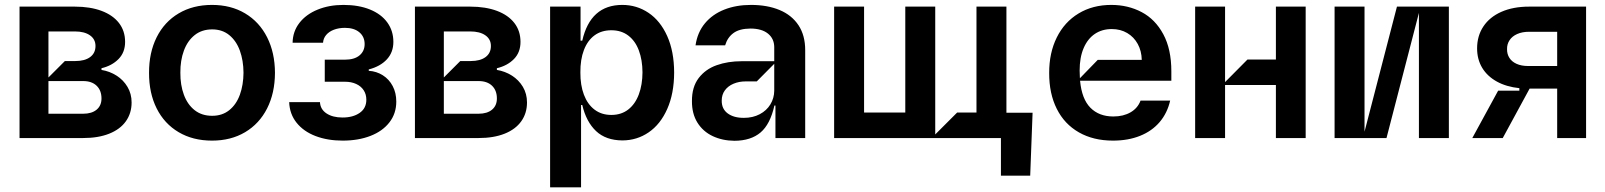

<svg xmlns="http://www.w3.org/2000/svg" viewBox="-20 -573 6663 797"><path d="M61.1 0V-545.5H290.5Q354.4 -545.5 401.5 -527.9Q448.5 -510.3 473.9 -477.5Q499.3 -444.6 499.3 -399.1Q499.3 -355.5 471.9 -327.8Q444.6 -300.1 401.3 -289.8V-282.7Q435 -277.3 463.6 -259.2Q492.2 -241.1 509.2 -212.4Q526.3 -183.6 526.3 -147.7Q526.3 -103 502.5 -69.6Q478.7 -36.2 433.4 -18.1Q388.1 0 325.3 0ZM181.1 -442.5V-251.4L249.3 -319.6H292.6Q332 -319.6 354.2 -336.1Q376.4 -352.6 376.4 -382.1Q376.4 -410.2 353.5 -426.3Q330.6 -442.5 290.5 -442.5ZM181.1 -236.5V-100.9H325.3Q360.8 -100.9 381 -117.7Q401.3 -134.6 401.3 -164.1Q401.3 -197.8 381 -217.2Q360.8 -236.5 325.3 -236.5Z M598.7 -270.6Q598.4 -354.4 630.3 -418.3Q662.3 -482.2 721.6 -517.4Q780.9 -552.6 860.1 -552.6Q938.6 -552.6 997.5 -517.4Q1056.5 -482.2 1088.8 -418.3Q1121.1 -354.4 1121.4 -270.6Q1121.1 -186.8 1088.8 -123Q1056.5 -59.3 997.5 -24.3Q938.6 10.7 860.1 10.7Q780.9 10.7 721.6 -24.3Q662.3 -59.3 630.3 -123Q598.4 -186.8 598.7 -270.6ZM990.8 -271.3Q990.4 -322.1 975.7 -362.7Q960.9 -403.4 931.8 -427.2Q902.7 -451 860.8 -451Q817.8 -451 788 -427.2Q758.2 -403.4 743.3 -362.7Q728.3 -322.1 728.7 -271.3Q728.3 -220.2 743.3 -179.7Q758.2 -139.2 787.8 -115.8Q817.5 -92.3 860.8 -92.3Q902.7 -92.3 931.8 -115.8Q960.9 -139.2 975.7 -179.7Q990.4 -220.2 990.8 -271.3Z M1308.2 -149.1Q1309.7 -119.3 1335.2 -102.3Q1360.8 -85.2 1402 -85.2Q1445.3 -85.2 1473 -104.4Q1500.7 -123.6 1500.7 -159.1Q1500.7 -181.5 1489.7 -198.3Q1478.7 -215.2 1458.6 -224.4Q1438.6 -233.7 1411.9 -233.7H1328.1V-325.3H1411.9Q1451 -325.3 1472.3 -343Q1493.6 -360.8 1493.6 -389.9Q1493.6 -420.5 1471.8 -438.9Q1449.9 -457.4 1411.9 -457.4Q1386.4 -457.4 1365.9 -449.6Q1345.5 -441.8 1333.8 -427.7Q1322.1 -413.7 1321 -395.6H1194.6Q1195.3 -442.1 1222.8 -477.8Q1250.4 -513.5 1298.3 -533Q1346.2 -552.6 1405.5 -552.6Q1468.8 -552.6 1515.6 -533.6Q1562.5 -514.6 1587.7 -479.8Q1612.9 -445 1612.9 -399.1Q1612.9 -355.8 1585.8 -326.5Q1558.6 -297.2 1510.7 -284.8V-279.1Q1543 -277 1569.1 -260.5Q1595.2 -244 1610.1 -215.7Q1625 -187.5 1625 -151.3Q1625 -101.9 1596.6 -65.2Q1568.2 -28.4 1517.8 -8.9Q1467.3 10.7 1402.7 10.7Q1339.5 10.7 1289.8 -8.3Q1240.1 -27.3 1211.1 -63.6Q1182.2 -99.8 1180.4 -149.1Z M1702.4 0V-545.5H1931.8Q1995.7 -545.5 2042.8 -527.9Q2089.8 -510.3 2115.2 -477.5Q2140.6 -444.6 2140.6 -399.1Q2140.6 -355.5 2113.3 -327.8Q2085.9 -300.1 2042.6 -289.8V-282.7Q2076.3 -277.3 2104.9 -259.2Q2133.5 -241.1 2150.6 -212.4Q2167.6 -183.6 2167.6 -147.7Q2167.6 -103 2143.8 -69.6Q2120 -36.2 2074.8 -18.1Q2029.5 0 1966.6 0ZM1822.4 -442.5V-251.4L1890.6 -319.6H1933.9Q1973.4 -319.6 1995.6 -336.1Q2017.8 -352.6 2017.8 -382.1Q2017.8 -410.2 1994.9 -426.3Q1971.9 -442.5 1931.8 -442.5ZM1822.4 -236.5V-100.9H1966.6Q2002.1 -100.9 2022.4 -117.7Q2042.6 -134.6 2042.6 -164.1Q2042.6 -197.8 2022.4 -217.2Q2002.1 -236.5 1966.6 -236.5Z M2263.5 204.5V-545.5H2389.9V-404.1H2397Q2430.8 -552.6 2563.2 -552.6Q2623.2 -552.6 2672.1 -519.7Q2720.9 -486.9 2749.5 -423.5Q2778.1 -360.1 2778.4 -272Q2778.1 -184.7 2749.8 -120.9Q2721.6 -57.2 2672.9 -23.8Q2624.3 9.6 2563.9 9.9Q2495 9.6 2454.2 -28.9Q2413.4 -67.5 2397 -137.1H2392V204.5ZM2517.8 -95.9Q2558.9 -95.9 2587.9 -118.4Q2616.8 -141 2631.7 -180.9Q2646.7 -220.9 2647 -272.7Q2646.7 -324.2 2631.9 -363.6Q2617.2 -403.1 2588.2 -425.2Q2559.3 -447.4 2517.8 -447.4Q2476.6 -447.4 2447.6 -426Q2418.7 -404.5 2403.8 -365.2Q2388.8 -326 2389.2 -272.7Q2388.8 -219.5 2403.9 -179.7Q2419 -139.9 2448 -117.9Q2476.9 -95.9 2517.8 -95.9Z M2852.3 -153.4Q2851.9 -211.6 2880.1 -248.8Q2908.4 -285.9 2955.1 -302.4Q3001.8 -318.9 3058.9 -318.9H3193.9V-377.8Q3193.5 -412.6 3168 -433.4Q3142.4 -454.2 3095.9 -454.5Q3049.4 -454.2 3024.5 -435.7Q2999.6 -417.3 2990.1 -384.9H2867.2Q2875 -438.6 2906.2 -476.2Q2937.5 -513.8 2986.7 -533.2Q3035.9 -552.6 3097.3 -552.6Q3165.5 -552.6 3216.1 -531.4Q3266.7 -510.3 3294.6 -468.2Q3322.4 -426.1 3322.4 -365.1V0H3198.9V-134.9H3194.6Q3177.2 -57.2 3137.1 -23.1Q3096.9 11 3029.1 11.4Q2978.7 11 2938.4 -8Q2898.1 -27 2875 -64.1Q2851.9 -101.2 2852.3 -153.4ZM3193.9 -196V-308.2L3121.4 -235.1H3075.3Q3047.6 -235.1 3024.9 -225.5Q3002.1 -215.9 2989 -198Q2975.9 -180 2975.9 -155.5Q2975.5 -120.7 3000.9 -102.1Q3026.3 -83.5 3068.2 -83.8Q3105.1 -83.8 3133.7 -98.9Q3162.3 -114 3177.9 -139.7Q3193.5 -165.5 3193.9 -196Z M4157.7 -545.5V-105.1H4266.3L4256.4 156.2H4134.9V0H3442.5V-545.5H3566.8V-105.8H3737.9V-545.5H3862.2V-14.9L3953.1 -105.8H4033.4V-545.5Z M4842.3 -237.9H4463.4Q4470.5 -161.9 4506.4 -125.7Q4542.3 -89.5 4601.6 -89.5Q4643.1 -89.5 4672.9 -106.7Q4702.8 -123.9 4714.5 -155.5H4837.4Q4825.6 -103.7 4793.7 -66.2Q4761.7 -28.8 4712.4 -9.1Q4663 10.7 4600.1 10.7Q4518.5 10.7 4458.5 -23.6Q4398.4 -57.9 4366.7 -121.3Q4334.9 -184.7 4335.2 -269.9Q4334.9 -353.3 4366.7 -417.4Q4398.4 -481.5 4457 -517Q4515.6 -552.6 4593 -552.6Q4662.6 -552.6 4719.1 -522.7Q4775.6 -492.9 4808.9 -430.9Q4842.3 -369 4842.3 -277ZM4536.9 -324.6H4719.5Q4718.8 -361.2 4702.9 -390.3Q4687.1 -419.4 4659.1 -435.9Q4631 -452.4 4595.2 -452.4Q4554.7 -452.4 4524.7 -432.2Q4494.7 -411.9 4478.2 -373.2Q4461.6 -334.5 4461.6 -280.2Q4461.6 -263.8 4462.7 -248.2Z M5065.3 0H4941.1V-545.5H5065.3V-232.2L5158.4 -326H5276.3V-545.5H5399.9V0H5276.3V-220.2H5065.3Z M5519.9 -545.5H5644.2V-26.3L5778.8 -545.5H5994.3V0H5870V-519.5L5735.4 0H5519.9Z M6563.9 -545.5V0H6443.9V-205.3H6329.5L6218 0H6091.6L6198.9 -196.7H6286.9V-207Q6232.6 -212.7 6193.2 -234.6Q6153.8 -256.4 6132.6 -291.5Q6111.5 -326.7 6111.5 -372.2Q6111.5 -424 6137.6 -463.2Q6163.7 -502.5 6212.5 -524Q6261.4 -545.5 6327.4 -545.5ZM6443.9 -299V-441.1H6327.4Q6298.7 -441.1 6277.9 -431.8Q6257.1 -422.6 6246.3 -406.2Q6235.4 -389.9 6235.8 -369.3Q6235.4 -348.7 6245.6 -332.7Q6255.7 -316.8 6275.6 -307.9Q6295.5 -299 6323.2 -299Z"/></svg>

Font: Riot Sans
Style: Bold
Weight: 600
Designer: Rasmus Andersson
Foundry: rsms
Version: Version 4.001